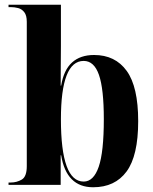

<svg xmlns="http://www.w3.org/2000/svg" viewBox="-20 -780 646 810"><path d="M373 10Q260 10 238 -125H236V0H16V-10H25Q51 -10 72 -22.5Q93 -35 93 -79V-688Q93 -715 82.5 -728.5Q72 -742 56.5 -746Q41 -750 25 -750H16V-760H237V-586Q237 -560 236.5 -517.5Q236 -475 236 -419H238Q249 -485 284 -516.5Q319 -548 377 -548Q466 -548 514.5 -481Q563 -414 563 -269Q563 -123 514 -56.5Q465 10 373 10ZM333 -14Q375 -14 396.5 -76.5Q418 -139 418 -277Q418 -405 397.5 -464Q377 -523 333 -523Q237 -523 237 -277Q237 -14 333 -14Z"/></svg>

Font: Noto Serif Display SemiCondensed
Style: Bold
Weight: 700
Width: 4
Designer: Monotype Design Team
Foundry: Monotype Imaging Inc.
Version: Version 2.009